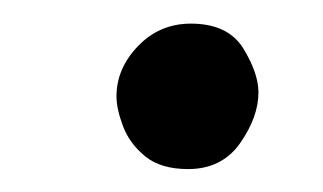

<svg xmlns="http://www.w3.org/2000/svg" viewBox="-20 -449 278 165"><path d="M80.1 -366.2Q80.1 -390.1 98.6 -409.4Q117.2 -428.7 144 -428.7Q175.8 -428.7 189 -407.5Q202.1 -386.2 202.1 -369.6Q202.1 -348.6 186.5 -326.2Q170.9 -303.7 141.6 -303.7Q118.2 -303.7 104.7 -314.7Q91.3 -325.7 85.7 -340.6Q80.1 -355.5 80.1 -366.2Z"/></svg>

Font: Mikhak-DS2-FD Medium
Style: Regular
Weight: 500
Designer: Amin Abedi
Version: Version 3.4